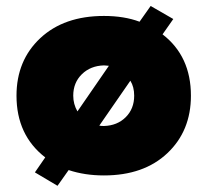

<svg xmlns="http://www.w3.org/2000/svg" viewBox="-20 -562 676 626"><path d="M510 -450Q602.5 -378.8 602.5 -250Q602.5 -135 525.6 -62.5Q448.8 10 318.8 10Q256.2 10 203.8 -7.5L167.5 43.8L93.8 0L127.5 -48.8Q33.8 -121.2 33.8 -250Q33.8 -365 111.2 -437.5Q188.8 -510 318.8 -510Q385 -510 435 -491.2L471.2 -542.5L545 -500ZM218.8 -250Q218.8 -222.5 232.5 -198.8L335 -347.5Q332.5 -347.5 327.5 -348.1Q322.5 -348.8 318.8 -348.8Q275 -347.5 246.9 -320Q218.8 -292.5 218.8 -250ZM318.8 -151.2Q362.5 -152.5 390 -180Q417.5 -207.5 417.5 -250Q417.5 -278.8 405 -298.8L303.8 -152.5Q308.8 -151.2 318.8 -151.2Z"/></svg>

Font: Now Black
Style: Regular
Weight: 900
Designer: Alfredo Marco Pradil
Foundry: Alfredo Marco Pradil
Version: Version 1.002;PS 001.002;hotconv 1.0.88;makeotf.lib2.5.64775